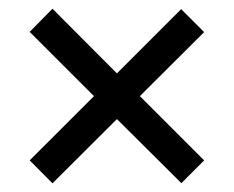

<svg xmlns="http://www.w3.org/2000/svg" viewBox="-20 -527 542 445"><path d="M251 -356.9 101.6 -506.8 48.8 -453.1 197.8 -304.2 48.8 -155.3 101.6 -102.1 251 -251 400.4 -102.5 453.1 -155.3 304.2 -304.2 453.1 -452.6 399.9 -505.9Z"/></svg>

Font: Estedad Medium
Style: Regular
Weight: 500
Designer: Amin Abedi
Version: Version 7.3